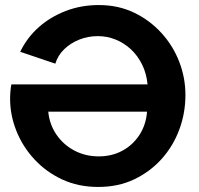

<svg xmlns="http://www.w3.org/2000/svg" viewBox="-20 -735 786 760"><path d="M369 5Q290 5 226.5 -24.5Q163 -54 116.5 -104Q70 -154 45 -216.5Q20 -279 20 -344Q20 -360 21.5 -375.5Q23 -391 25 -401H564Q560 -444 542.5 -479.5Q525 -515 498 -540Q471 -565 437.5 -578.5Q404 -592 367 -592Q329 -592 294.5 -578.5Q260 -565 234.5 -540.5Q209 -516 199 -483L60 -530Q87 -586 133 -627Q179 -668 240 -691.5Q301 -715 371 -715Q448 -715 510.5 -685Q573 -655 619 -604.5Q665 -554 689.5 -490.5Q714 -427 714 -359Q714 -287 689.5 -221.5Q665 -156 619.5 -105.5Q574 -55 511 -25Q448 5 369 5ZM371 -116Q423 -116 464.5 -138.5Q506 -161 532 -201Q558 -241 562 -293H171Q176 -242 203.5 -202Q231 -162 274.5 -139Q318 -116 371 -116Z"/></svg>

Font: Raleway Thin
Style: Bold
Weight: 700
Version: Version 4.026